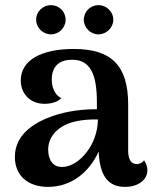

<svg xmlns="http://www.w3.org/2000/svg" viewBox="-20 -719 602 749"><path d="M179 -585C210 -585 236 -611 236 -642C236 -674 210 -699 179 -699C147 -699 121 -674 121 -642C121 -611 147 -585 179 -585ZM364 -585C395 -585 422 -611 422 -642C422 -674 395 -699 364 -699C333 -699 307 -674 307 -642C307 -611 333 -585 364 -585ZM542 -94C535 -83 522 -79 514 -79C491 -79 480 -97 480 -132V-311C480 -464 414 -528 268 -528C142 -528 61 -485 61 -405C61 -355 96 -314 154 -314C179 -314 205 -321 219 -336C190 -351 182 -383 182 -409C182 -466 218 -486 261 -486C333 -486 358 -429 358 -319V-293C316 -293 263 -289 210 -274C122 -249 38 -199 38 -107C38 -32 91 10 167 10C259 10 328 -47 365 -128C369 -27 406 10 468 10C521 10 555 -19 555 -55C555 -66 551 -81 542 -94ZM228 -68C184 -64 168 -99 168 -135C168 -179 195 -213 235 -232C270 -249 320 -254 362 -253C361 -152 288 -72 228 -68Z"/></svg>

Font: Arima Koshi ExtraBold
Style: Regular
Weight: 800
Designer: Joana Correia and Natanael Gama
Foundry: NDISCOVER
Version: Version 1.019;PS 001.019;hotconv 1.0.88;makeotf.lib2.5.64775